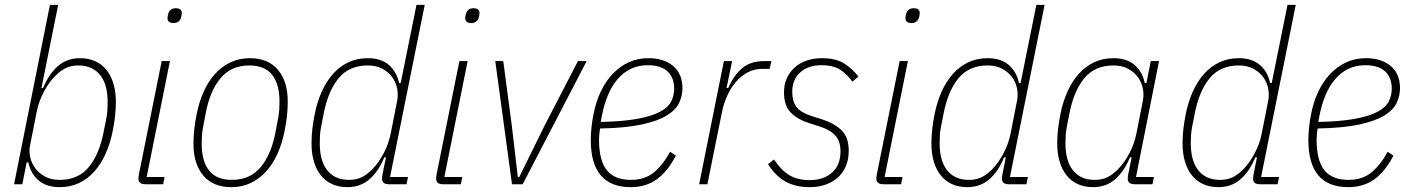

<svg xmlns="http://www.w3.org/2000/svg" viewBox="-20 -760 5826 792"><path d="M186 -740H220L151 -397H158Q181 -454 218.5 -487Q256 -520 310 -520Q346 -520 374 -507Q402 -494 420.5 -470Q439 -446 448.5 -413Q458 -380 458 -340Q458 -310 454.5 -279.5Q451 -249 445 -220Q435 -169 416 -126.5Q397 -84 369.5 -53Q342 -22 306 -5Q270 12 226 12Q172 12 139.5 -15.5Q107 -43 97 -90H90L72 0H38ZM226 -18Q303 -18 346.5 -71Q390 -124 408 -218L419 -274Q422 -290 423 -305.5Q424 -321 424 -340Q424 -373 417 -400.5Q410 -428 395 -448Q380 -468 357 -479Q334 -490 303 -490Q275 -490 253 -480Q231 -470 208 -447Q183 -422 161.5 -382.5Q140 -343 131 -297L104 -160Q99 -137 104.5 -112Q110 -87 125.5 -66Q141 -45 166 -31.5Q191 -18 226 -18Z M696 -665Q671 -665 671 -685Q671 -691 674 -703Q681 -726 705 -726Q730 -726 730 -706Q730 -700 727 -688Q720 -665 696 -665ZM580 0Q551 0 551 -23Q551 -32 554 -46L647 -508H681L585 -30H659L653 0Z M934 12Q859 12 818.5 -36Q778 -84 778 -167Q778 -197 781.5 -228Q785 -259 791 -288Q801 -339 820 -381.5Q839 -424 867 -455Q895 -486 931 -503Q967 -520 1011 -520Q1086 -520 1126.5 -472Q1167 -424 1167 -341Q1167 -311 1163.5 -280Q1160 -249 1154 -220Q1144 -169 1125 -126.5Q1106 -84 1078 -53Q1050 -22 1014 -5Q978 12 934 12ZM937 -18Q1012 -18 1056 -71.5Q1100 -125 1117 -218L1128 -276Q1131 -293 1132 -308.5Q1133 -324 1133 -341Q1133 -413 1102.5 -451.5Q1072 -490 1008 -490Q933 -490 889 -436.5Q845 -383 828 -290L817 -232Q814 -215 813 -199.5Q812 -184 812 -167Q812 -95 842.5 -56.5Q873 -18 937 -18Z M1584 0Q1556 0 1556 -23Q1556 -32 1559 -46L1572 -111H1565Q1542 -54 1504.5 -21Q1467 12 1413 12Q1377 12 1349 -1Q1321 -14 1302.5 -38Q1284 -62 1274.5 -95Q1265 -128 1265 -168Q1265 -198 1268.5 -228.5Q1272 -259 1278 -288Q1288 -339 1307 -381.5Q1326 -424 1353.5 -455Q1381 -486 1417 -503Q1453 -520 1497 -520Q1551 -520 1583.5 -492.5Q1616 -465 1626 -418H1633L1698 -740H1732L1589 -30H1663L1657 0ZM1420 -18Q1448 -18 1470 -28Q1492 -38 1515 -61Q1540 -86 1561.5 -125.5Q1583 -165 1592 -211L1619 -348Q1623 -371 1618 -396Q1613 -421 1597.5 -442Q1582 -463 1557 -476.5Q1532 -490 1497 -490Q1420 -490 1376.5 -437Q1333 -384 1315 -290L1304 -234Q1301 -218 1300 -202.5Q1299 -187 1299 -168Q1299 -135 1306 -107.5Q1313 -80 1328 -60Q1343 -40 1365.5 -29Q1388 -18 1420 -18Z M1924 -665Q1899 -665 1899 -685Q1899 -691 1902 -703Q1909 -726 1933 -726Q1958 -726 1958 -706Q1958 -700 1955 -688Q1948 -665 1924 -665ZM1808 0Q1779 0 1779 -23Q1779 -32 1782 -46L1875 -508H1909L1813 -30H1887L1881 0Z M2092 0 2023 -508H2056L2091 -243L2116 -30H2122L2227 -243L2364 -508H2400L2136 0Z M2582 12Q2417 12 2417 -182Q2417 -208 2420 -235.5Q2423 -263 2428 -288Q2438 -340 2458.5 -383Q2479 -426 2508.5 -456.5Q2538 -487 2574.5 -503.5Q2611 -520 2655 -520Q2718 -520 2756.5 -488Q2795 -456 2795 -396Q2795 -365 2781.5 -336Q2768 -307 2731 -284Q2694 -261 2627.5 -246.5Q2561 -232 2455 -230Q2453 -217 2452 -204.5Q2451 -192 2451 -184Q2451 -98 2483 -58Q2515 -18 2583 -18Q2640 -18 2677.5 -49Q2715 -80 2744 -134L2768 -118Q2733 -51 2688 -19.5Q2643 12 2582 12ZM2652 -491Q2613 -491 2582 -476Q2551 -461 2527.5 -433.5Q2504 -406 2488 -368Q2472 -330 2463 -284L2458 -257Q2551 -259 2610 -270Q2669 -281 2702.5 -299Q2736 -317 2748.5 -341.5Q2761 -366 2761 -394Q2761 -440 2733.5 -465.5Q2706 -491 2652 -491Z M2864 0 2966 -508H3000L2977 -397H2984Q3006 -448 3040.5 -478Q3075 -508 3134 -508H3162L3155 -476H3125Q3092 -476 3064.5 -461.5Q3037 -447 3016 -422.5Q2995 -398 2980 -365.5Q2965 -333 2958 -297L2898 0Z M3321 12Q3261 12 3219.5 -11.5Q3178 -35 3148 -83L3173 -102Q3202 -58 3236 -37.5Q3270 -17 3321 -17Q3376 -17 3411.5 -47.5Q3447 -78 3447 -136Q3447 -176 3427 -199.5Q3407 -223 3365 -237L3321 -251Q3270 -267 3242 -295.5Q3214 -324 3214 -379Q3214 -412 3226 -438Q3238 -464 3259 -482.5Q3280 -501 3308.5 -510.5Q3337 -520 3370 -520Q3427 -520 3461 -499Q3495 -478 3521 -444L3496 -423Q3476 -452 3447.5 -471.5Q3419 -491 3368 -491Q3314 -491 3281 -461.5Q3248 -432 3248 -381Q3248 -343 3265 -319.5Q3282 -296 3329 -281L3373 -267Q3422 -251 3451.5 -222.5Q3481 -194 3481 -138Q3481 -101 3468.5 -73Q3456 -45 3434 -26Q3412 -7 3383 2.5Q3354 12 3321 12Z M3740 -665Q3715 -665 3715 -685Q3715 -691 3718 -703Q3725 -726 3749 -726Q3774 -726 3774 -706Q3774 -700 3771 -688Q3764 -665 3740 -665ZM3624 0Q3595 0 3595 -23Q3595 -32 3598 -46L3691 -508H3725L3629 -30H3703L3697 0Z M4141 0Q4113 0 4113 -23Q4113 -32 4116 -46L4129 -111H4122Q4099 -54 4061.5 -21Q4024 12 3970 12Q3934 12 3906 -1Q3878 -14 3859.5 -38Q3841 -62 3831.5 -95Q3822 -128 3822 -168Q3822 -198 3825.5 -228.5Q3829 -259 3835 -288Q3845 -339 3864 -381.5Q3883 -424 3910.5 -455Q3938 -486 3974 -503Q4010 -520 4054 -520Q4108 -520 4140.5 -492.5Q4173 -465 4183 -418H4190L4255 -740H4289L4146 -30H4220L4214 0ZM3977 -18Q4005 -18 4027 -28Q4049 -38 4072 -61Q4097 -86 4118.5 -125.5Q4140 -165 4149 -211L4176 -348Q4180 -371 4175 -396Q4170 -421 4154.5 -442Q4139 -463 4114 -476.5Q4089 -490 4054 -490Q3977 -490 3933.5 -437Q3890 -384 3872 -290L3861 -234Q3858 -218 3857 -202.5Q3856 -187 3856 -168Q3856 -135 3863 -107.5Q3870 -80 3885 -60Q3900 -40 3922.5 -29Q3945 -18 3977 -18Z M4661 0Q4632 0 4632 -23Q4632 -32 4635 -46L4648 -111H4641Q4618 -54 4580.5 -21Q4543 12 4489 12Q4453 12 4425 -1Q4397 -14 4378.5 -38Q4360 -62 4350.5 -95Q4341 -128 4341 -168Q4341 -198 4344.5 -228.5Q4348 -259 4354 -288Q4364 -339 4383 -381.5Q4402 -424 4429.5 -455Q4457 -486 4493 -503Q4529 -520 4573 -520Q4627 -520 4659.5 -492.5Q4692 -465 4702 -418H4709L4727 -508H4761L4666 -30H4740L4734 0ZM4496 -18Q4524 -18 4546 -28Q4568 -38 4591 -61Q4616 -86 4637.5 -125.5Q4659 -165 4668 -211L4695 -348Q4699 -371 4694 -396Q4689 -421 4673.5 -442Q4658 -463 4633 -476.5Q4608 -490 4573 -490Q4496 -490 4452.5 -437Q4409 -384 4391 -290L4380 -234Q4377 -218 4376 -202.5Q4375 -187 4375 -168Q4375 -135 4382 -107.5Q4389 -80 4404 -60Q4419 -40 4441.5 -29Q4464 -18 4496 -18Z M5177 0Q5149 0 5149 -23Q5149 -32 5152 -46L5165 -111H5158Q5135 -54 5097.5 -21Q5060 12 5006 12Q4970 12 4942 -1Q4914 -14 4895.5 -38Q4877 -62 4867.5 -95Q4858 -128 4858 -168Q4858 -198 4861.5 -228.5Q4865 -259 4871 -288Q4881 -339 4900 -381.5Q4919 -424 4946.5 -455Q4974 -486 5010 -503Q5046 -520 5090 -520Q5144 -520 5176.5 -492.5Q5209 -465 5219 -418H5226L5291 -740H5325L5182 -30H5256L5250 0ZM5013 -18Q5041 -18 5063 -28Q5085 -38 5108 -61Q5133 -86 5154.5 -125.5Q5176 -165 5185 -211L5212 -348Q5216 -371 5211 -396Q5206 -421 5190.5 -442Q5175 -463 5150 -476.5Q5125 -490 5090 -490Q5013 -490 4969.5 -437Q4926 -384 4908 -290L4897 -234Q4894 -218 4893 -202.5Q4892 -187 4892 -168Q4892 -135 4899 -107.5Q4906 -80 4921 -60Q4936 -40 4958.5 -29Q4981 -18 5013 -18Z M5542 12Q5377 12 5377 -182Q5377 -208 5380 -235.5Q5383 -263 5388 -288Q5398 -340 5418.5 -383Q5439 -426 5468.5 -456.5Q5498 -487 5534.5 -503.5Q5571 -520 5615 -520Q5678 -520 5716.5 -488Q5755 -456 5755 -396Q5755 -365 5741.5 -336Q5728 -307 5691 -284Q5654 -261 5587.5 -246.5Q5521 -232 5415 -230Q5413 -217 5412 -204.5Q5411 -192 5411 -184Q5411 -98 5443 -58Q5475 -18 5543 -18Q5600 -18 5637.5 -49Q5675 -80 5704 -134L5728 -118Q5693 -51 5648 -19.5Q5603 12 5542 12ZM5612 -491Q5573 -491 5542 -476Q5511 -461 5487.5 -433.5Q5464 -406 5448 -368Q5432 -330 5423 -284L5418 -257Q5511 -259 5570 -270Q5629 -281 5662.5 -299Q5696 -317 5708.5 -341.5Q5721 -366 5721 -394Q5721 -440 5693.5 -465.5Q5666 -491 5612 -491Z"/></svg>

Font: IBM Plex Sans Cond ExtLt
Style: Italic
Weight: 200
Width: 3
Italic angle: -11°
Designer: Mike Abbink, Paul van der Laan, Pieter van Rosmalen
Foundry: Bold Monday
Version: Version 1.3